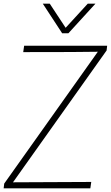

<svg xmlns="http://www.w3.org/2000/svg" viewBox="-29 -1030 606 1050"><path d="M465 0H-9L-6 -26L506 -747Q416 -745 98 -745L103 -780H557L554 -754L42 -33Q355 -35 470 -35ZM345 -848H311L205 -1010H243L330 -878L451 -1010H493Z"/></svg>

Font: Tanohe Sans ExtraLight
Style: Italic
Weight: 200
Designer: Village Type and Design LLC & Cristiano Sobral
Foundry: Cooper Hewitt Smithsonian Design Museum
Version: Version 1.00;September 29, 2021;FontCreator 13.0.0.2655 64-b